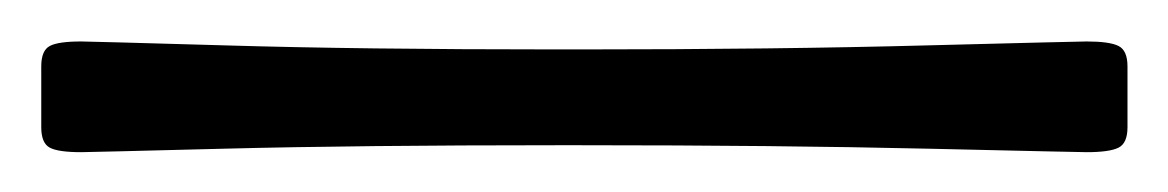

<svg xmlns="http://www.w3.org/2000/svg" viewBox="-30 155 572 94"><path d="M243.2 226.1Q146 226.1 79.6 227.8Q13.2 229.5 9.8 229.5Q-1.5 229.5 -5.6 227.3Q-9.8 225.1 -9.8 217.3V187.5Q-9.8 179.7 -5.6 177.5Q-1.5 175.3 9.8 175.3Q13.2 175.3 79.6 177.2Q146 179.2 243.2 179.2H253.4Q350.6 179.2 424.6 177.2Q498.5 175.3 502 175.3Q513.2 175.3 517.6 177.5Q522 179.7 522 187.5V217.3Q522 225.1 517.6 227.3Q513.2 229.5 502 229.5Q498.5 229.5 424.6 227.8Q350.6 226.1 253.4 226.1Z"/></svg>

Font: Cooper*
Style: Regular
Weight: 400
Designer: Owen Earl
Foundry: indestructible type*
Version: Version 0.001